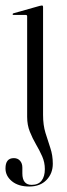

<svg xmlns="http://www.w3.org/2000/svg" viewBox="-21 -456 244 700"><path d="M136 -37Q136 0 144.8 28.5Q153.5 57 162.5 83.5Q171.5 110 171.5 141Q171.5 176.5 148.5 200.2Q125.5 224 85.5 224Q46 224 22.5 204.8Q-1 185.5 -1 158Q-1 120.5 29.5 120.5Q43.5 120.5 52 130Q60.5 139.5 60.5 155V176Q60.5 218 94.5 218Q118.5 218 130.5 202.8Q142.5 187.5 142.5 160.5Q142.5 136 132.8 114Q123 92 110.2 70.2Q97.5 48.5 87.8 24.2Q78 0 78 -30V-396.5Q78 -401.5 73 -401.5H28Q25 -401.5 25 -404Q25 -406.5 28 -407.5L123.5 -434.5Q130 -436 132 -436Q136 -436 136 -430Z"/></svg>

Font: Fraunces 144pt Light
Style: Regular
Weight: 300
Version: Version 1.000;[b76b70a41]